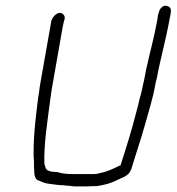

<svg xmlns="http://www.w3.org/2000/svg" viewBox="-20 -706 629 684"><path d="M124 -411C122 -399 120 -388 119 -376L116 -359C106 -279 96 -195 101 -128C101 -117 101 -106 102 -96C102 -80 106 -67 117 -63C129 -58 139 -53 156 -51C177 -49 187 -46 206 -46H207C214 -45 220 -44 228 -44H229C235 -43 240 -42 245 -42H290C297 -42 306 -43 314 -43H325C350 -47 372 -52 392 -62C419 -76 438 -77 448 -104C463 -155 481 -206 496 -260C509 -308 524 -352 533 -403C534 -411 536 -418 539 -429C551 -495 571 -565 583 -632L588 -658C591 -674 587 -683 572 -685C572 -685 572 -686 570 -686C560 -686 548 -675 546 -662L545 -660C544 -658 544 -656 543 -653L540 -633C530 -576 513 -516 501 -460C499 -448 496 -436 494 -424C491 -410 489 -401 488 -397C487 -389 484 -380 482 -371V-370C476 -353 473 -331 467 -312C451 -249 430 -180 410 -119V-117L406 -116C384 -105 360 -93 333 -89C333 -89 330 -87 326 -87C323 -87 320 -86 316 -86H235C217 -86 199 -88 185 -93C176 -93 163 -94 154 -97H153V-98C147 -100 145 -103 143 -106V-107C141 -113 139 -118 138 -123V-124C136 -193 149 -273 159 -351C161 -363 162 -374 164 -386L204 -614C208 -635 215 -643 207 -653C191 -672 168 -649 163 -632ZM466 -307V-308ZM447 -99Z"/></svg>

Font: Scribbler
Style: LtIta
Weight: 300
Designer: Mew Too
Foundry: Cannot Into Space Fonts
Version: Version 1.001